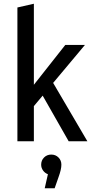

<svg xmlns="http://www.w3.org/2000/svg" viewBox="-20 -755 497 1026"><path d="M73 0V-715L161 -735V-302L329 -515H434L264 -312L447 0H347L208 -244L161 -188V0ZM308 125Q308 150 293 191L272 251H219L236 176Q220 170 210 156Q200 142 200 125Q200 102 215.5 86.5Q231 71 254 71Q277 71 292.5 86.5Q308 102 308 125Z"/></svg>

Font: Radio Canada Condensed
Style: Regular
Weight: 400
Width: 3
Designer: Charles Daoud, Etienne Aubert Bonn, Alexandre Saumier Demers, Jacques Le Bailly
Foundry: Radio-Canada
Version: Version 2.104; ttfautohint (v1.8.4.7-5d5b);gftools[0.9.28.de